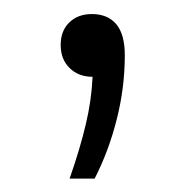

<svg xmlns="http://www.w3.org/2000/svg" viewBox="-20 -106 270 280"><path d="M162 -25.5Q162 22 150.2 68.2Q138.5 114.5 118 154.5H81.5Q97 110 105.2 75Q113.5 40 115 6Q94.5 6 81.5 -6.8Q68.5 -19.5 68.5 -40.5Q68.5 -61 81 -73.2Q93.5 -85.5 114 -85.5Q137 -85.5 149.5 -70.8Q162 -56 162 -25.5Z"/></svg>

Font: Encode Sans Semi Expanded Light
Style: Regular
Weight: 300
Width: 6
Designer: Multiple Designers
Foundry: Impallari Type
Version: Version 2.000